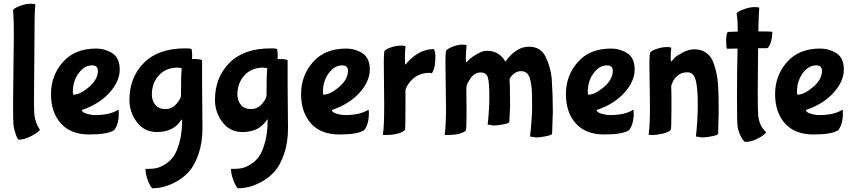

<svg xmlns="http://www.w3.org/2000/svg" viewBox="-20 -697 4563 1028"><path d="M50 -142 54 -504Q54 -583 52 -611Q50 -639 50 -641Q50 -651 83.5 -664Q117 -677 143 -677Q169 -677 169 -673Q164 -636 164 -413L162 -168Q162 -99 164 -83Q169 -39 193 -3Q193 7 152 29Q111 51 82 51Q74 51 64 21Q54 -9 52 -31Q50 -53 50 -142Z M504 -318Q504 -347 473 -347Q432 -347 401 -305Q370 -263 370 -204Q370 -190 374 -190Q410 -191 457 -231.5Q504 -272 504 -318ZM591 0Q557 23 458 23Q359 23 306 -36Q253 -95 253 -193.5Q253 -292 316.5 -364.5Q380 -437 495 -437Q542 -437 581.5 -412Q621 -387 621 -324.5Q621 -262 566.5 -201Q512 -140 418 -108Q418 -96 442.5 -88.5Q467 -81 491 -81Q567 -81 611 -108Q612 -109 614 -109Q616 -109 616 -90Q616 -32 591 0Z M1062 -248 1064 -11Q1064 67 1043 127.5Q1022 188 992 221.5Q962 255 923 276Q860 311 796 311Q793 311 784 296Q775 281 767 255Q759 229 759 207H778Q798 207 816.5 203.5Q835 200 862 184Q889 168 908 142Q927 116 941 65Q955 14 955 -54Q955 -58 954 -58L951 -55Q909 10 820 10Q753 10 713 -43Q673 -96 673 -162Q673 -282 750 -360Q827 -438 971 -438Q1006 -438 1006 -433Q1009 -416 1009 -396L1008 -381H1019Q1051 -381 1062 -375ZM953 -332 932 -335Q868 -335 830.5 -293.5Q793 -252 793 -190Q793 -159 811.5 -136Q830 -113 865.5 -113Q901 -113 925 -141Q949 -169 949 -186Q949 -300 953 -332Z M1520 -248 1522 -11Q1522 67 1501 127.5Q1480 188 1450 221.5Q1420 255 1381 276Q1318 311 1254 311Q1251 311 1242 296Q1233 281 1225 255Q1217 229 1217 207H1236Q1256 207 1274.5 203.5Q1293 200 1320 184Q1347 168 1366 142Q1385 116 1399 65Q1413 14 1413 -54Q1413 -58 1412 -58L1409 -55Q1367 10 1278 10Q1211 10 1171 -43Q1131 -96 1131 -162Q1131 -282 1208 -360Q1285 -438 1429 -438Q1464 -438 1464 -433Q1467 -416 1467 -396L1466 -381H1477Q1509 -381 1520 -375ZM1411 -332 1390 -335Q1326 -335 1288.5 -293.5Q1251 -252 1251 -190Q1251 -159 1269.5 -136Q1288 -113 1323.5 -113Q1359 -113 1383 -141Q1407 -169 1407 -186Q1407 -300 1411 -332Z M1843 -318Q1843 -347 1812 -347Q1771 -347 1740 -305Q1709 -263 1709 -204Q1709 -190 1713 -190Q1749 -191 1796 -231.5Q1843 -272 1843 -318ZM1930 0Q1896 23 1797 23Q1698 23 1645 -36Q1592 -95 1592 -193.5Q1592 -292 1655.5 -364.5Q1719 -437 1834 -437Q1881 -437 1920.5 -412Q1960 -387 1960 -324.5Q1960 -262 1905.5 -201Q1851 -140 1757 -108Q1757 -96 1781.5 -88.5Q1806 -81 1830 -81Q1906 -81 1950 -108Q1951 -109 1953 -109Q1955 -109 1955 -90Q1955 -32 1930 0Z M2037 -135 2035 -362Q2035 -421 2039 -425Q2050 -436 2077 -444.5Q2104 -453 2127.5 -453Q2151 -453 2151 -448Q2148 -421 2148 -386.5Q2148 -352 2150 -352Q2152 -352 2154 -354.5Q2156 -357 2160.5 -362.5Q2165 -368 2179.5 -382Q2194 -396 2211 -406Q2254 -434 2303 -434Q2311 -421 2311 -394Q2311 -337 2297 -313L2293 -305L2280 -307Q2208 -307 2167 -248Q2151 -224 2151 -212V-124Q2151 -4 2148 -1Q2120 26 2038 26Q2030 26 2030 23Q2037 -16 2037 -135Z M2368 -124 2365 -359Q2365 -423 2370 -428Q2382 -439 2407 -448.5Q2432 -458 2455 -458Q2478 -458 2478 -454Q2474 -410 2474 -387Q2474 -364 2476 -364Q2478 -364 2482 -368.5Q2486 -373 2496.5 -382.5Q2507 -392 2535.5 -408.5Q2564 -425 2588 -425Q2653 -425 2686 -367Q2743 -447 2812 -447Q2874 -447 2901 -394Q2929 -335 2934 -276Q2940 -190 2940 -98L2936 19Q2936 26 2903 32.5Q2870 39 2850 39L2818 34Q2829 -65 2829 -126Q2829 -187 2827.5 -213.5Q2826 -240 2820 -266.5Q2814 -293 2801.5 -304.5Q2789 -316 2770 -316Q2751 -316 2736 -305.5Q2721 -295 2714.5 -285Q2708 -275 2708 -272Q2711 -240 2711 -124L2707 -45Q2707 -37 2675 -31Q2643 -25 2623 -25L2591 -30Q2600 -111 2600 -181.5Q2600 -252 2592.5 -280.5Q2585 -309 2553 -309Q2521 -309 2499 -277Q2477 -245 2477 -228V-207L2478 -101Q2478 -3 2474 2Q2449 26 2369 26Q2361 26 2361 23Q2368 -20 2368 -124Z M3261 -318Q3261 -347 3230 -347Q3189 -347 3158 -305Q3127 -263 3127 -204Q3127 -190 3131 -190Q3167 -191 3214 -231.5Q3261 -272 3261 -318ZM3348 0Q3314 23 3215 23Q3116 23 3063 -36Q3010 -95 3010 -193.5Q3010 -292 3073.5 -364.5Q3137 -437 3252 -437Q3299 -437 3338.5 -412Q3378 -387 3378 -324.5Q3378 -262 3323.5 -201Q3269 -140 3175 -108Q3175 -96 3199.5 -88.5Q3224 -81 3248 -81Q3324 -81 3368 -108Q3369 -109 3371 -109Q3373 -109 3373 -90Q3373 -32 3348 0Z M3574 -225 3575 -188V-112Q3575 -5 3571 -1Q3558 12 3526 19Q3494 26 3473.5 26Q3453 26 3453 23Q3460 -22 3460 -125L3457 -350Q3457 -412 3462 -417Q3473 -428 3500 -436.5Q3527 -445 3550.5 -445Q3574 -445 3574 -440Q3571 -416 3571 -392Q3571 -368 3574 -368L3577 -370Q3582 -377 3592 -387.5Q3602 -398 3634.5 -415.5Q3667 -433 3696.5 -433Q3726 -433 3746.5 -422.5Q3767 -412 3780 -397Q3793 -382 3802.5 -354Q3812 -326 3817 -302Q3822 -278 3825 -238Q3828 -183 3828 -98L3825 19Q3825 26 3792 32.5Q3759 39 3739 39L3706 34Q3716 -56 3716 -140.5Q3716 -225 3705 -267.5Q3694 -310 3661 -310Q3628 -310 3607.5 -292Q3587 -274 3581 -256L3574 -239Z M4045 -655Q4043 -632 4040 -529Q4115 -529 4115 -526Q4115 -492 4105 -465.5Q4095 -439 4086 -439H4039Q4037 -291 4037 -198.5Q4037 -106 4040 -75Q4046 -23 4081 10Q4081 21 4042.5 42Q4004 63 3970 63Q3967 63 3958.5 53Q3950 43 3940.5 20Q3931 -3 3928.5 -25Q3926 -47 3926 -182Q3926 -317 3929 -437L3873 -436Q3868 -441 3868 -479.5Q3868 -518 3877 -526Q3899 -527 3930 -528Q3930 -586 3927 -603Q3924 -620 3924 -623Q3924 -633 3958.5 -646Q3993 -659 4019 -659Q4045 -659 4045 -655Z M4381 -318Q4381 -347 4350 -347Q4309 -347 4278 -305Q4247 -263 4247 -204Q4247 -190 4251 -190Q4287 -191 4334 -231.5Q4381 -272 4381 -318ZM4468 0Q4434 23 4335 23Q4236 23 4183 -36Q4130 -95 4130 -193.5Q4130 -292 4193.5 -364.5Q4257 -437 4372 -437Q4419 -437 4458.5 -412Q4498 -387 4498 -324.5Q4498 -262 4443.5 -201Q4389 -140 4295 -108Q4295 -96 4319.5 -88.5Q4344 -81 4368 -81Q4444 -81 4488 -108Q4489 -109 4491 -109Q4493 -109 4493 -90Q4493 -32 4468 0Z"/></svg>

Font: Bubblegum Sans
Style: Regular
Weight: 400
Designer: Angel Koziupa and Alejandro Paul
Foundry: Angel Koziupa and Alejandro Paul
Version: Version 1.001